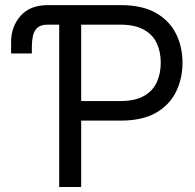

<svg xmlns="http://www.w3.org/2000/svg" viewBox="-20 -748 780 768"><path d="M107.4 -534.2H24.4V-582Q24.9 -642.1 62.3 -684.6Q99.6 -727.1 169.9 -727.5H241.2V-649.4H170.9Q142.6 -649.4 129.2 -636.7Q115.7 -624 111.6 -604Q107.4 -584 107.4 -561.5ZM216.8 0V-727.5H462.9Q548.3 -727.5 602.8 -696.8Q657.2 -666 683.6 -613.8Q710 -561.5 710 -497.1Q710 -433.1 683.8 -380.4Q657.7 -327.6 603.3 -296.6Q548.8 -265.6 463.9 -265.6H288.1V-343.8H460.9Q519.5 -343.8 555.2 -363.8Q590.8 -383.8 606.9 -418.7Q623 -453.6 623 -497.1Q623 -541 606.9 -575.4Q590.8 -609.9 554.9 -629.6Q519 -649.4 460 -649.4H304.7V0Z"/></svg>

Font: Inter Tight
Style: Regular
Weight: 400
Designer: Rasmus Andersson
Foundry: rsms
Version: Version 3.002